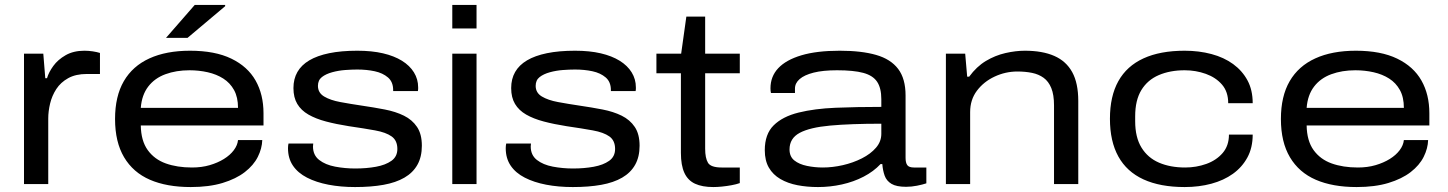

<svg xmlns="http://www.w3.org/2000/svg" viewBox="-20 -744 5854 776"><path d="M77 0V-527H155L163 -428H170Q177 -452 195.5 -477.5Q214 -503 245.5 -521Q277 -539 321 -539Q338 -539 354.5 -536.5Q371 -534 384 -530V-445H331Q286 -445 255.5 -428Q225 -411 207.5 -384Q190 -357 182.5 -325.5Q175 -294 175 -265V0Z M751 12Q654 12 586 -17.5Q518 -47 481.5 -108.5Q445 -170 445 -263Q445 -355 480.5 -416Q516 -477 584 -508Q652 -539 748 -539Q849 -539 915 -507Q981 -475 1013 -418.5Q1045 -362 1045 -286V-237H549Q550 -175 577 -137.5Q604 -100 650 -83.5Q696 -67 756 -67Q795 -67 827.5 -76.5Q860 -86 885 -101.5Q910 -117 925 -137Q940 -157 942 -178H1040Q1039 -144 1022 -110Q1005 -76 969.5 -48.5Q934 -21 879.5 -4.5Q825 12 751 12ZM549 -308H942Q942 -351 926 -380Q910 -409 882.5 -426.5Q855 -444 819.5 -452Q784 -460 746 -460Q692 -460 648.5 -444Q605 -428 579 -394Q553 -360 549 -308ZM651 -591 767 -724H890V-719L738 -591Z M1415 12Q1357 12 1307.5 2.5Q1258 -7 1221 -26Q1184 -45 1164 -74.5Q1144 -104 1144 -145Q1144 -150 1144.5 -155Q1145 -160 1146 -164H1246Q1246 -162 1245.5 -158Q1245 -154 1245 -152Q1245 -117 1270 -97.5Q1295 -78 1334.5 -70.5Q1374 -63 1416 -63Q1461 -63 1499.5 -70Q1538 -77 1562 -94Q1586 -111 1586 -142Q1586 -176 1563 -192.5Q1540 -209 1496 -217Q1452 -225 1390 -234Q1339 -242 1297.5 -253Q1256 -264 1226.5 -281Q1197 -298 1181.5 -324Q1166 -350 1166 -388Q1166 -425 1182 -453Q1198 -481 1230 -500Q1262 -519 1310.5 -529Q1359 -539 1424 -539Q1483 -539 1528 -528.5Q1573 -518 1604.5 -498.5Q1636 -479 1653 -451.5Q1670 -424 1670 -391Q1670 -387 1670 -384Q1670 -381 1669 -376H1569V-380Q1569 -413 1548 -431Q1527 -449 1494.5 -456Q1462 -463 1424 -463Q1402 -463 1375 -461Q1348 -459 1322.5 -452Q1297 -445 1281 -432.5Q1265 -420 1265 -397Q1265 -369 1290 -354Q1315 -339 1355.5 -331.5Q1396 -324 1443 -317Q1491 -310 1535 -301.5Q1579 -293 1612.5 -276.5Q1646 -260 1665.5 -231Q1685 -202 1685 -155Q1685 -110 1667 -78Q1649 -46 1614.5 -26Q1580 -6 1530 3Q1480 12 1415 12Z M1808 -629V-724H1906V-629ZM1808 0V-527H1906V0Z M2295 12Q2237 12 2187.5 2.5Q2138 -7 2101 -26Q2064 -45 2044 -74.5Q2024 -104 2024 -145Q2024 -150 2024.5 -155Q2025 -160 2026 -164H2126Q2126 -162 2125.5 -158Q2125 -154 2125 -152Q2125 -117 2150 -97.5Q2175 -78 2214.5 -70.5Q2254 -63 2296 -63Q2341 -63 2379.5 -70Q2418 -77 2442 -94Q2466 -111 2466 -142Q2466 -176 2443 -192.5Q2420 -209 2376 -217Q2332 -225 2270 -234Q2219 -242 2177.5 -253Q2136 -264 2106.5 -281Q2077 -298 2061.5 -324Q2046 -350 2046 -388Q2046 -425 2062 -453Q2078 -481 2110 -500Q2142 -519 2190.5 -529Q2239 -539 2304 -539Q2363 -539 2408 -528.5Q2453 -518 2484.5 -498.5Q2516 -479 2533 -451.5Q2550 -424 2550 -391Q2550 -387 2550 -384Q2550 -381 2549 -376H2449V-380Q2449 -413 2428 -431Q2407 -449 2374.5 -456Q2342 -463 2304 -463Q2282 -463 2255 -461Q2228 -459 2202.5 -452Q2177 -445 2161 -432.5Q2145 -420 2145 -397Q2145 -369 2170 -354Q2195 -339 2235.5 -331.5Q2276 -324 2323 -317Q2371 -310 2415 -301.5Q2459 -293 2492.5 -276.5Q2526 -260 2545.5 -231Q2565 -202 2565 -155Q2565 -110 2547 -78Q2529 -46 2494.5 -26Q2460 -6 2410 3Q2360 12 2295 12Z M2863 12Q2818 12 2789 -1.5Q2760 -15 2746 -45.5Q2732 -76 2732 -126V-448H2633V-527H2733L2754 -677H2830V-527H2970V-448H2830V-143Q2830 -105 2841.5 -86Q2853 -67 2897 -67H2970V-4Q2956 1 2937 4.5Q2918 8 2898.5 10Q2879 12 2863 12Z M3286 12Q3242 12 3203 4.5Q3164 -3 3134 -20.5Q3104 -38 3087.5 -66.5Q3071 -95 3071 -137Q3071 -202 3107 -237.5Q3143 -273 3207.5 -289Q3272 -305 3357.5 -308.5Q3443 -312 3542 -312V-343Q3542 -388 3525 -413.5Q3508 -439 3469 -449.5Q3430 -460 3363 -460Q3306 -460 3268.5 -450.5Q3231 -441 3212 -424.5Q3193 -408 3193 -386V-368H3096Q3095 -372 3094.5 -376.5Q3094 -381 3094 -387Q3094 -435 3125.5 -468.5Q3157 -502 3219 -520.5Q3281 -539 3374 -539Q3462 -539 3521 -522Q3580 -505 3610 -465.5Q3640 -426 3640 -358V-106Q3640 -86 3647 -76.5Q3654 -67 3674 -67H3724V-3Q3709 2 3686.5 6.5Q3664 11 3642 11Q3603 11 3583 -1Q3563 -13 3555.5 -34Q3548 -55 3546 -81H3539Q3511 -51 3470.5 -30Q3430 -9 3382.5 1.5Q3335 12 3286 12ZM3305 -67Q3345 -67 3386.5 -76.5Q3428 -86 3463.5 -104Q3499 -122 3520.5 -147Q3542 -172 3542 -203V-244Q3418 -244 3335.5 -236.5Q3253 -229 3212 -207Q3171 -185 3171 -140Q3171 -111 3190.5 -95.5Q3210 -80 3241.5 -73.5Q3273 -67 3305 -67Z M3803 0V-527H3881L3889 -434H3897Q3927 -475 3964.5 -497.5Q4002 -520 4043.5 -529.5Q4085 -539 4122 -539Q4193 -539 4241 -518Q4289 -497 4313.5 -452.5Q4338 -408 4338 -336V0H4240V-318Q4240 -361 4229 -388Q4218 -415 4198 -429.5Q4178 -444 4151 -449.5Q4124 -455 4092 -455Q4044 -455 4000 -434.5Q3956 -414 3928.5 -377.5Q3901 -341 3901 -291V0Z M4768 12Q4669 12 4601.5 -19Q4534 -50 4500 -111.5Q4466 -173 4466 -264Q4466 -355 4500 -416Q4534 -477 4601.5 -508Q4669 -539 4768 -539Q4826 -539 4876.5 -525.5Q4927 -512 4964 -485Q5001 -458 5022 -419Q5043 -380 5043 -327H4944Q4944 -373 4919 -402Q4894 -431 4853.5 -445.5Q4813 -460 4768 -460Q4709 -460 4663.5 -440.5Q4618 -421 4593 -380Q4568 -339 4568 -274V-254Q4568 -189 4593.5 -147.5Q4619 -106 4664.5 -86.5Q4710 -67 4770 -67Q4815 -67 4855.5 -81.5Q4896 -96 4921.5 -125.5Q4947 -155 4947 -200H5043Q5043 -147 5021.5 -107.5Q5000 -68 4963 -41.5Q4926 -15 4876 -1.5Q4826 12 4768 12Z M5463 12Q5366 12 5298 -17.5Q5230 -47 5193.5 -108.5Q5157 -170 5157 -263Q5157 -355 5192.5 -416Q5228 -477 5296 -508Q5364 -539 5460 -539Q5561 -539 5627 -507Q5693 -475 5725 -418.5Q5757 -362 5757 -286V-237H5261Q5262 -175 5289 -137.5Q5316 -100 5362 -83.5Q5408 -67 5468 -67Q5507 -67 5539.5 -76.5Q5572 -86 5597 -101.5Q5622 -117 5637 -137Q5652 -157 5654 -178H5752Q5751 -144 5734 -110Q5717 -76 5681.5 -48.5Q5646 -21 5591.5 -4.5Q5537 12 5463 12ZM5261 -308H5654Q5654 -351 5638 -380Q5622 -409 5594.5 -426.5Q5567 -444 5531.5 -452Q5496 -460 5458 -460Q5404 -460 5360.5 -444Q5317 -428 5291 -394Q5265 -360 5261 -308Z"/></svg>

Font: Archivo Expanded
Style: Regular
Weight: 400
Width: 7
Designer: Hector Gatti
Foundry: Omnibus-Type
Version: Version 2.001